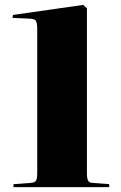

<svg xmlns="http://www.w3.org/2000/svg" viewBox="-20 -764 495 784"><path d="M35 0V-12L103 -17Q122 -18 127 -26.5Q132 -35 132 -58V-646Q132 -666 127.5 -677Q123 -688 96 -688L31 -691L33 -703L320 -744L335 -730V-55Q335 -35 340 -26Q345 -17 361 -17L426 -12V0Z"/></svg>

Font: Literata 72pt ExtraBold
Style: Regular
Weight: 800
Designer: Latin by Veronika Burian and Jose Scaglione. Greek by Irene Vlachou. Cyrillic by Vera Evstafieva.
Foundry: TypeTogether
Version: Version 3.002